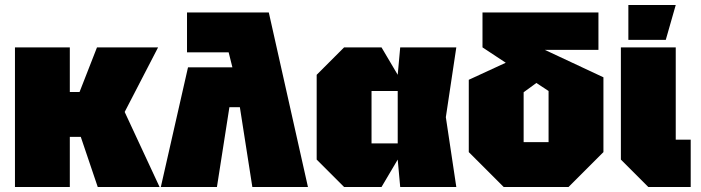

<svg xmlns="http://www.w3.org/2000/svg" viewBox="-20 -750 2810 770"><path d="M40 0V-560H260V-381H299L369 -560H614L480 -301L620 0H372L304 -201H260V0Z M730 -700H1058L1215 0H992L942 -320H900L850 0H625L734 -480H912L897 -540H730Z M1360 0 1250 -110V-450L1360 -560H1510L1575 -450L1585 -560H1810L1768 -280L1810 0H1585L1575 -110L1510 0ZM1470 -175H1575V-385H1470Z M2000 0 1860 -140V-430L2066 -525L2158 -437L2080 -380V-180H2180V-385L1915 -560V-700H2380V-550H2165L2400 -440V-140L2260 0Z M2470 -560H2690V-190H2750V0H2580L2470 -110ZM2500 -590V-730H2690L2650 -590Z"/></svg>

Font: Tektur Black
Style: Regular
Weight: 900
Designer: Adam Jagosz
Foundry: Adam Jagosz
Version: Version 1.005;gftools[0.9.30]